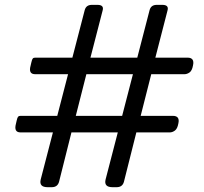

<svg xmlns="http://www.w3.org/2000/svg" viewBox="-20 -779 847 799"><path d="M65.4 -296.9H218.3L263.2 -470.2H126.5Q97.2 -470.2 107.4 -505.9L110.4 -519Q113.3 -532.2 116.5 -535.6Q119.6 -539.1 126.5 -539.1H281.2L332.5 -736.8Q338.4 -758.8 362.3 -758.8H385.3Q413.6 -758.8 407.2 -735.8L356.4 -539.1H551.3L602.5 -736.8Q608.4 -758.8 632.3 -758.8H655.3Q683.6 -758.8 677.2 -735.8L626.5 -539.1H760.3Q790.5 -539.1 783.2 -506.8Q779.3 -484.9 768.8 -477.5Q758.3 -470.2 747.6 -470.2H609.4L565.4 -296.9H699.2Q729.5 -296.9 722.2 -265.1Q718.3 -243.2 707.8 -235.6Q697.3 -228 686.5 -228H547.4L495.6 -22Q489.3 0 465.3 0H448.2Q411.6 0 419.4 -32.2L470.2 -228H277.3L225.6 -22Q219.2 0 195.3 0H178.2Q141.6 0 149.4 -32.2L200.2 -228H65.4Q36.6 -228 46.4 -264.2L49.3 -276.9Q52.2 -290 55.4 -293.5Q58.6 -296.9 65.4 -296.9ZM295.4 -296.9H488.3L533.2 -470.2H339.4Z"/></svg>

Font: Allan
Style: Regular
Weight: 400
Designer: Anton Koovit
Foundry: Anton Koovit
Version: Version 1.002